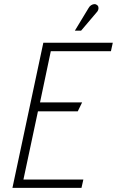

<svg xmlns="http://www.w3.org/2000/svg" viewBox="-20 -906 564 926"><path d="M444 -844Q451 -851 453.5 -858Q456 -865 454.5 -872Q453 -879 446 -883Q441 -887 433.5 -886Q426 -885 419 -880.5Q412 -876 407 -867L341 -758H371ZM40 0H373L382 -40H93L163 -369H355L376 -412H173L225 -659H515L524 -700H189Z"/></svg>

Font: Advent Pro Light
Style: Italic
Weight: 300
Italic angle: -12°
Version: Version 3.000